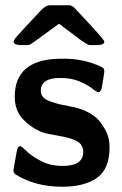

<svg xmlns="http://www.w3.org/2000/svg" viewBox="-20 -698 462 729"><path d="M32 -540Q32 -546 44.5 -560.5Q57 -575 134 -657Q153 -678 169 -678H237Q241 -678 244 -678Q247 -678 250 -676.5Q253 -675 254.5 -674.5Q256 -674 259.5 -671Q263 -668 264 -667Q265 -666 269.5 -661Q274 -656 276 -654Q297 -631 328 -598Q376 -546 376 -540Q376 -527 349 -527H327Q324 -527 322 -527Q320 -527 317.5 -527.5Q315 -528 312.5 -529.5Q310 -531 307 -532.5Q304 -534 299 -537.5Q294 -541 288.5 -544.5Q283 -548 274.5 -555Q266 -562 257 -568.5Q248 -575 233 -586Q218 -597 204 -608Q100 -531 94 -529Q90 -527 81 -527H59Q32 -527 32 -540ZM31 -50Q31 -54 43 -120Q46 -143 57 -143Q62 -143 80.5 -124.5Q99 -106 135 -87Q171 -68 218 -68Q296 -68 296 -121Q296 -149 272 -162Q248 -175 202 -182.5Q156 -190 140 -196Q101 -211 68.5 -244Q36 -277 36 -331Q36 -471 204 -475H230Q294 -474 352 -450Q367 -444 371.5 -440Q376 -436 376 -426Q376 -420 366 -363Q362 -348 354 -348Q347 -348 330.5 -361.5Q314 -375 283 -388.5Q252 -402 209 -402Q135 -402 135 -354Q135 -328 163 -316Q191 -304 238.5 -295.5Q286 -287 308 -275Q327 -266 344 -252Q361 -238 378.5 -207.5Q396 -177 396 -140Q396 -56 348 -22.5Q300 11 216 11Q112 11 37 -37L33 -42Q31 -48 31 -50Z"/></svg>

Font: CMU Sans Serif
Style: Bold
Weight: 700
Version: Version 0.7.0